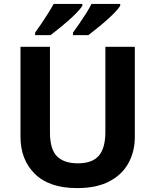

<svg xmlns="http://www.w3.org/2000/svg" viewBox="-20 -954 796 984"><path d="M671 -252Q671 -178 638.5 -118.5Q606 -59 540.5 -24.5Q475 10 375 10Q233 10 159 -62.5Q85 -135 85 -254V-714H236V-277Q236 -189 272 -153Q308 -117 379 -117Q453 -117 486.5 -156Q520 -195 520 -278V-714H671ZM596 -924Q588 -911 569 -891Q550 -871 525 -849Q500 -827 475.5 -807.5Q451 -788 433 -774H354V-787Q368 -806 386 -832Q404 -858 421 -885Q438 -912 449 -934H596ZM402 -924Q394 -911 375 -891Q356 -871 331 -849Q306 -827 281.5 -807.5Q257 -788 239 -774H160V-787Q174 -806 191.5 -832Q209 -858 226 -885Q243 -912 255 -934H402Z"/></svg>

Font: Noto Sans Duployan
Style: Bold
Weight: 700
Designer: David Corbett
Foundry: David Corbett
Version: Version 3.001